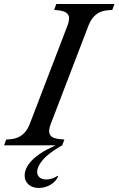

<svg xmlns="http://www.w3.org/2000/svg" viewBox="-85 -720 587 951"><path d="M166 -105Q152.3 -69.8 163.1 -52Q173.8 -34.2 211.9 -30.8L233.9 -28.8L223.1 0L210.9 6.8Q154.3 40 126.7 72.5Q99.1 105 99.1 130.9Q99.1 148.9 111.3 158.9Q123.5 168.9 143.1 168.9Q173.3 168.9 200.2 150.9L203.1 153.8Q191.4 179.7 164.8 195.3Q138.2 210.9 106.9 210.9Q75.2 210.9 56.2 193.8Q37.1 176.8 37.1 149.9Q37.1 112.3 73 74.5Q108.9 36.6 184.1 2.9L190.9 0H-64.9L-54.2 -28.8L-30.8 -30.8Q35.2 -36.6 62 -105L250 -595.2Q263.2 -630.4 252.2 -647.7Q241.2 -665 204.1 -668.9L183.1 -670.9L193.8 -700.2H481.9L471.2 -670.9L446.8 -668.9Q380.9 -663.6 354 -595.2Z"/></svg>

Font: Redaction
Style: Italic
Weight: 400
Designer: Jeremy Mickel / Forest Young
Foundry: MCKL
Version: Version 2.001;hotconv 1.0.113;makeotfexe 2.5.65598 DEVELOPME